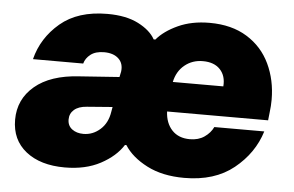

<svg xmlns="http://www.w3.org/2000/svg" viewBox="-44 -602 1032 674"><g transform="rotate(5 472.0 -265.0)"><path d="M18 -142Q18 -214 73 -260.5Q128 -307 229 -313L370 -323L374 -342Q378 -371 360 -388Q342 -405 309 -405Q279 -405 261.5 -391.5Q244 -378 239 -359H62Q81 -435 143 -487.5Q205 -540 309 -540Q375 -540 418 -518Q461 -496 478 -465H484Q510 -496 558 -518Q606 -540 669 -540Q747 -540 801 -506.5Q855 -473 882 -416Q909 -359 909 -290Q909 -268 906 -245L903 -217H547Q549 -176 572 -151.5Q595 -127 635 -127Q665 -127 686 -141.5Q707 -156 717 -177H893Q869 -99 801.5 -44.5Q734 10 627 10Q550 10 495.5 -18Q441 -46 415 -87H410Q384 -46 331.5 -18Q279 10 206 10Q120 10 69 -30.5Q18 -71 18 -142ZM736 -322Q739 -359 718 -381.5Q697 -404 657 -404Q620 -404 593 -382Q566 -360 558 -322ZM352 -199 355 -216 265 -209Q236 -207 220.5 -193.5Q205 -180 205 -159Q205 -137 221 -125Q237 -113 261 -113Q294 -113 320 -136Q346 -159 352 -199Z"/></g></svg>

Font: Be Vietnam Black
Style: Italic
Weight: 900
Italic angle: -9°
Designer: Lam Bao; Tony Le; Vietanh Nguyen
Foundry: Yellow Type Foundry
Version: Version 5.000